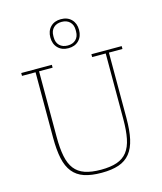

<svg xmlns="http://www.w3.org/2000/svg" viewBox="-137 -1051 984 1163"><g transform="rotate(-15 355.0 -469.5)"><path d="M355 12Q290 12 246 -3Q202 -18 175 -51.5Q148 -85 136.5 -138.5Q125 -192 125 -270V-680H40V-698H232V-680H147V-268Q147 -197 157 -147Q167 -97 191 -66Q215 -35 255.5 -21Q296 -7 356 -7Q416 -7 456.5 -21Q497 -35 521 -66Q545 -97 555 -147Q565 -197 565 -268V-680H480V-698H670V-680H585V-270Q585 -192 573 -138.5Q561 -85 534 -51.5Q507 -18 463 -3Q419 12 355 12ZM356 -786Q388 -786 407 -804.5Q426 -823 426 -855V-865Q426 -897 407 -915.5Q388 -934 356 -934Q324 -934 305 -915.5Q286 -897 286 -865V-855Q286 -823 305 -804.5Q324 -786 356 -786ZM356 -769Q315 -769 290.5 -794Q266 -819 266 -860Q266 -901 290.5 -926Q315 -951 356 -951Q397 -951 421.5 -926Q446 -901 446 -860Q446 -819 421.5 -794Q397 -769 356 -769Z"/></g></svg>

Font: IBM Plex Serif Thin
Style: Regular
Weight: 100
Designer: Mike Abbink, Paul van der Laan, Pieter van Rosmalen
Foundry: Bold Monday
Version: Version 3.001